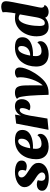

<svg xmlns="http://www.w3.org/2000/svg" viewBox="1125 -1933 816 3134"><g transform="rotate(-90 1533.0 -366.0)"><path d="M196 22Q157 22 120 16Q83 10 52.5 -3Q22 -16 4 -37Q-14 -58 -14 -88Q-13 -117 1 -135.5Q15 -154 38.5 -163.5Q62 -173 91 -173Q109 -173 127.5 -169Q146 -165 159 -156Q154 -139 151.5 -124Q149 -109 149 -90Q151 -65 168 -49.5Q185 -34 214 -34Q245 -34 265 -49Q285 -64 285 -88Q285 -114 265 -136Q245 -158 214 -178Q183 -198 151 -219Q123 -239 98.5 -261.5Q74 -284 59.5 -311.5Q45 -339 45 -374Q46 -413 68 -442.5Q90 -472 126 -491.5Q162 -511 206.5 -520.5Q251 -530 295 -530Q339 -530 382 -519.5Q425 -509 452.5 -485Q480 -461 479 -421Q479 -379 451.5 -358Q424 -337 383 -337Q366 -337 347.5 -341Q329 -345 314 -354Q319 -366 322 -380.5Q325 -395 326 -409Q326 -440 310.5 -458Q295 -476 265 -477Q241 -477 222.5 -463Q204 -449 204 -423Q203 -400 219 -380Q235 -360 260.5 -341.5Q286 -323 315 -305Q349 -284 378 -261.5Q407 -239 424.5 -211Q442 -183 441 -144Q441 -95 410.5 -58Q380 -21 325 0Q270 21 196 22Z M707 20Q646 20 599.5 -2Q553 -24 527 -69.5Q501 -115 501 -186Q501 -251 519.5 -312Q538 -373 576.5 -422.5Q615 -472 675 -501Q735 -530 817 -530Q860 -530 896.5 -519.5Q933 -509 956 -482.5Q979 -456 979 -407Q979 -356 949.5 -319Q920 -282 863.5 -261Q807 -240 726 -236Q713 -236 699.5 -236Q686 -236 674 -236Q673 -224 672 -211.5Q671 -199 671 -189Q671 -145 690 -120.5Q709 -96 756 -96Q795 -96 833 -113Q871 -130 890 -163Q904 -155 909.5 -143.5Q915 -132 915 -116Q915 -76 886.5 -45Q858 -14 810.5 3Q763 20 707 20ZM680 -281Q715 -281 743.5 -291Q772 -301 793 -319.5Q814 -338 825 -364Q836 -390 836 -422Q836 -448 826.5 -462.5Q817 -477 795 -477Q776 -477 758 -464Q740 -451 725.5 -426Q711 -401 699.5 -364.5Q688 -328 680 -281Z M981 18 1083 -510 1229 -528 1214 -432Q1236 -479 1274.5 -504.5Q1313 -530 1365 -530Q1422 -530 1451.5 -500.5Q1481 -471 1481 -418Q1481 -358 1446 -318.5Q1411 -279 1355 -279Q1339 -279 1323 -283Q1307 -287 1298 -297Q1315 -318 1325.5 -351.5Q1336 -385 1336 -411Q1336 -429 1329.5 -441Q1323 -453 1305 -453Q1288 -453 1273.5 -441Q1259 -429 1248 -407.5Q1237 -386 1228 -356Q1219 -326 1213 -290L1165 0Z M1588 19Q1579 19 1570 19Q1561 19 1552 18Q1550 -64 1547 -139.5Q1544 -215 1539 -280.5Q1534 -346 1526 -395Q1520 -439 1511.5 -462Q1503 -485 1485 -496Q1508 -515 1533 -522.5Q1558 -530 1586 -530Q1651 -530 1675 -496Q1699 -462 1704 -395Q1705 -381 1705.5 -362Q1706 -343 1706.5 -314Q1707 -285 1707 -238Q1707 -208 1707 -168.5Q1707 -129 1706 -76Q1736 -108 1760 -152Q1784 -196 1801.5 -245.5Q1819 -295 1829 -345Q1839 -395 1839 -438Q1839 -451 1837.5 -466Q1836 -481 1832 -496Q1846 -511 1868.5 -520.5Q1891 -530 1919 -530Q1942 -530 1960 -522Q1978 -514 1988.5 -496.5Q1999 -479 1999 -450Q1999 -412 1982 -362.5Q1965 -313 1938 -262Q1911 -211 1880 -167Q1811 -70 1743 -25.5Q1675 19 1588 19Z M2220 20Q2159 20 2112.5 -2Q2066 -24 2040 -69.5Q2014 -115 2014 -186Q2014 -251 2032.5 -312Q2051 -373 2089.5 -422.5Q2128 -472 2188 -501Q2248 -530 2330 -530Q2373 -530 2409.5 -519.5Q2446 -509 2469 -482.5Q2492 -456 2492 -407Q2492 -356 2462.5 -319Q2433 -282 2376.5 -261Q2320 -240 2239 -236Q2226 -236 2212.5 -236Q2199 -236 2187 -236Q2186 -224 2185 -211.5Q2184 -199 2184 -189Q2184 -145 2203 -120.5Q2222 -96 2269 -96Q2308 -96 2346 -113Q2384 -130 2403 -163Q2417 -155 2422.5 -143.5Q2428 -132 2428 -116Q2428 -76 2399.5 -45Q2371 -14 2323.5 3Q2276 20 2220 20ZM2193 -281Q2228 -281 2256.5 -291Q2285 -301 2306 -319.5Q2327 -338 2338 -364Q2349 -390 2349 -422Q2349 -448 2339.5 -462.5Q2330 -477 2308 -477Q2289 -477 2271 -464Q2253 -451 2238.5 -426Q2224 -401 2212.5 -364.5Q2201 -328 2193 -281Z M2665 20Q2610 20 2575 -4.5Q2540 -29 2523.5 -72.5Q2507 -116 2507 -175Q2507 -250 2529.5 -314.5Q2552 -379 2592.5 -427.5Q2633 -476 2687.5 -503Q2742 -530 2805 -530Q2829 -530 2852.5 -527Q2876 -524 2893 -516L3049 -485Q3034 -405 3017.5 -318Q3001 -231 2980 -138Q2979 -129 2977 -117Q2975 -105 2975 -96Q2975 -78 2985.5 -63.5Q2996 -49 3019 -48Q3011 -24 2993 -9Q2975 6 2951.5 13Q2928 20 2904 20Q2873 20 2847 6Q2821 -8 2812 -37Q2786 -11 2749 4.5Q2712 20 2665 20ZM2723 -43Q2753 -43 2771.5 -64.5Q2790 -86 2801 -117Q2812 -148 2817 -177L2865 -449Q2850 -460 2834.5 -465Q2819 -470 2807 -470Q2778 -470 2756 -447Q2734 -424 2718.5 -385.5Q2703 -347 2693.5 -301.5Q2684 -256 2680 -209.5Q2676 -163 2676 -125Q2676 -94 2685 -68.5Q2694 -43 2723 -43ZM3047 -474 2876 -485Q2886 -538 2893 -585.5Q2900 -633 2902 -672Q2902 -688 2901.5 -702Q2901 -716 2899 -730Q2917 -741 2942.5 -747.5Q2968 -754 2994 -754Q3029 -754 3055 -736Q3081 -718 3080 -670Q3080 -656 3075.5 -627Q3071 -598 3064 -559Q3057 -520 3047 -474Z"/></g></svg>

Font: Sansita Swashed Light
Style: Bold
Weight: 700
Version: Version 1.003